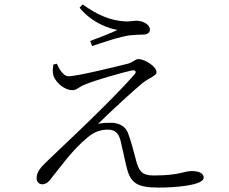

<svg xmlns="http://www.w3.org/2000/svg" viewBox="-20 -825 1040 871"><path d="M238 -536 222 -532C219 -513 218 -496 223 -480C233 -453 269 -416 310 -416C328 -416 338 -431 364 -441C423 -465 529 -494 576 -505C594 -509 602 -500 589 -486C546 -436 448 -337 371 -263C318 -211 236 -135 194 -94C169 -69 146 -48 146 -17C146 0 157 11 172 11C186 11 198 3 207 -9C248 -59 308 -146 379 -203C410 -229 440 -237 470 -237C506 -237 519 -215 526 -190C535 -154 544 -111 551 -80C569 2 594 26 700 26C769 26 904 17 904 -19C904 -37 886 -49 849 -49C813 -49 797 -29 677 -29C625 -29 609 -47 595 -106C585 -145 574 -185 562 -218C550 -254 517 -268 484 -268C468 -268 445 -268 425 -263C478 -316 585 -414 625 -447C660 -474 690 -481 690 -498C690 -524 636 -557 608 -557C593 -557 585 -543 560 -536C504 -522 329 -479 291 -479C272 -479 253 -501 238 -536ZM341 -790C402 -716 481 -695 513 -689C483 -675 430 -654 389 -639L398 -616C439 -630 526 -660 571 -665C599 -667 611 -668 628 -668C652 -668 660 -679 660 -691C660 -715 626 -731 599 -731C583 -731 573 -727 548 -728C481 -731 420 -758 355 -805Z"/></svg>

Font: Noto Serif TC Light
Style: Regular
Weight: 300
Designer: Ryoko NISHIZUKA 西塚涼子 (kana & ideographs); Frank Grießhammer (Latin, Greek & Cyrillic); Wenlong ZHANG 张文龙 (bopomofo); San
Foundry: Adobe
Version: Version 2.001;hotconv 1.1.0;makeotfexe 2.6.0